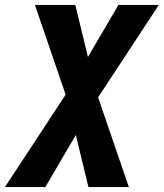

<svg xmlns="http://www.w3.org/2000/svg" viewBox="-26 -755 661 775"><path d="M-6 0 239 -373 115 -735H278L329 -525L452 -735H615L370 -362L494 0H331L280 -210L157 0Z"/></svg>

Font: Iosevka Heavy Extended Oblique
Style: Regular
Weight: 900
Width: 7
Italic angle: -9°
Monospace: yes
Designer: Belleve Invis
Foundry: Belleve Invis
Version: Version 32.5.0; ttfautohint (v1.8.4)